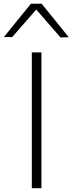

<svg xmlns="http://www.w3.org/2000/svg" viewBox="-62 -988 380 1008"><path d="M105 0V-713H155.5V0ZM255.5 -791.5Q223.5 -828.5 192 -864.5Q160.5 -900.5 128.5 -938Q96 -901 65 -865.5Q34 -830 2 -793.5H-41.5Q-6.5 -837 29 -880.8Q64.5 -924.5 100.5 -968.5H156.5Q192 -924.5 228 -880.5Q263.5 -836.5 299 -792.5Z"/></svg>

Font: Heraclito ExtraLight
Style: Regular
Weight: 200
Designer: Kostas Bartsokas (font) & Cristiano Sobral (main changes)
Foundry: Kostas Bartsokas (font) & Cristiano Sobral (main changes)
Version: Version 1.00;July 8, 2020;FontCreator 13.0.0.2655 64-bit